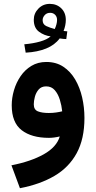

<svg xmlns="http://www.w3.org/2000/svg" viewBox="-20 -722 504 1007"><path d="M327.6 -517.1Q318.4 -517.6 311 -518.1Q303.7 -518.6 293 -520.5Q267.1 -485.8 221.9 -467.5Q176.8 -449.2 114.7 -445.8L107.4 -489.7Q153.8 -493.7 190.4 -504.2Q227.1 -514.6 245.6 -531.2Q212.4 -535.2 184.8 -555.4Q157.2 -575.7 157.2 -618.2Q157.2 -651.9 181.4 -676.8Q205.6 -701.7 241.2 -701.7Q277.3 -701.7 301.3 -678.5Q325.2 -655.3 325.2 -617.7Q325.2 -589.8 313.5 -559.6Q318.8 -559.1 322.8 -558.6Q326.7 -558.1 333 -557.6ZM267.1 -569.8Q272.5 -581.1 275.9 -593.8Q279.3 -606.4 279.3 -617.2Q279.3 -634.3 269 -644.5Q258.8 -654.8 243.2 -654.8Q225.1 -654.8 214.4 -642.6Q203.6 -630.4 203.6 -616.2Q203.6 -594.2 222.9 -585.2Q242.2 -576.2 267.1 -569.8ZM422.9 -103.5Q422.9 6.8 382.1 81.5Q341.3 156.2 265.4 200.7Q189.5 245.1 84.5 265.1L40 145Q142.1 125 209.5 87.2Q276.9 49.3 293.5 -6.3Q262.7 1 236.8 1Q145.5 1 93.5 -39.3Q41.5 -79.6 41.5 -169.9Q41.5 -208.5 53.2 -248.5Q64.9 -288.6 87.9 -322.3Q110.8 -356 144.8 -376.5Q178.7 -397 223.1 -397Q274.4 -397 312 -372.1Q349.6 -347.2 374.3 -305.2Q398.9 -263.2 410.9 -210.9Q422.9 -158.7 422.9 -103.5ZM235.8 -129.4Q256.3 -129.4 274.7 -132.1Q293 -134.8 306.2 -138.2Q303.2 -168.5 293.9 -198.7Q284.7 -229 267.3 -249Q250 -269 222.2 -269Q196.8 -269 182.6 -252.4Q168.5 -235.8 162.8 -213.9Q157.2 -191.9 157.2 -174.8Q157.2 -146.5 179 -137.9Q200.7 -129.4 235.8 -129.4Z"/></svg>

Font: Vazirmatn FD NL
Style: Bold
Weight: 700
Designer: Saber Rastikerdar
Foundry: Saber Rastikerdar
Version: Version 33.003